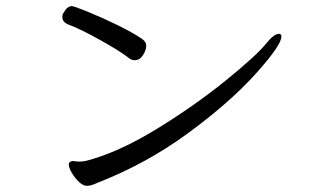

<svg xmlns="http://www.w3.org/2000/svg" viewBox="-20 -638 1040 625"><path d="M214 -618Q221 -618 266.5 -599.5Q312 -581 362 -556.5Q412 -532 440 -513Q456 -503 456 -489Q456 -475 445.5 -458.5Q435 -442 418 -442Q409 -442 401 -448Q372 -471 306.5 -507.5Q241 -544 203 -558Q183 -566 183 -582Q183 -592 188 -598Q199 -618 214 -618ZM263 -33Q251 -33 237.5 -45.5Q224 -58 214 -75Q204 -92 204 -102Q204 -108 208 -111Q213 -114 217 -114Q220 -114 225 -113Q230 -112 239 -112Q253 -112 270 -117Q371 -145 493 -220Q615 -295 715.5 -376.5Q816 -458 847 -497Q872 -528 888 -528Q896 -528 896 -519Q896 -491 813 -398.5Q730 -306 593.5 -205.5Q457 -105 295 -42Q276 -33 263 -33Z"/></svg>

Font: Fusion Kai T
Style: Regular
Weight: 400
Designer: Fontworks Inc.
Version: Version 24.134;May 13, 2024